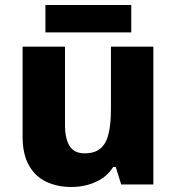

<svg xmlns="http://www.w3.org/2000/svg" viewBox="-20 -735 703 765"><path d="M591 -549V0H463L441 -70H431Q414 -42 387.5 -24.5Q361 -7 329.5 1.5Q298 10 264 10Q208 10 164 -11Q120 -32 95 -76.5Q70 -121 70 -191V-549H239V-238Q239 -182 257.5 -153Q276 -124 317 -124Q358 -124 381 -144Q404 -164 413 -203.5Q422 -243 422 -299V-549ZM503 -715V-606H161V-715Z"/></svg>

Font: Noto Sans Hebrew ExtraBold
Style: Regular
Weight: 800
Designer: Monotype Design Team
Foundry: Monotype Imaging Inc.
Version: Version 2.003